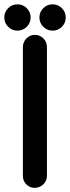

<svg xmlns="http://www.w3.org/2000/svg" viewBox="-24 -861 327 897"><path d="M14.2 -822.8Q32.2 -840.8 57.6 -840.8Q83 -840.8 101.1 -822.8Q119.1 -804.7 119.1 -779.3Q119.1 -753.9 101.1 -735.8Q83 -717.8 57.6 -717.8Q32.2 -717.8 14.2 -735.8Q-3.9 -753.9 -3.9 -779.3Q-3.9 -804.7 14.2 -822.8ZM178.2 -735.8Q160.2 -753.9 160.2 -779.3Q160.2 -804.7 178.2 -822.8Q196.3 -840.8 221.7 -840.8Q247.1 -840.8 265.1 -822.8Q283.2 -804.7 283.2 -779.3Q283.2 -753.9 265.1 -735.8Q247.1 -717.8 221.7 -717.8Q196.3 -717.8 178.2 -735.8ZM83 -39.1V-641.6Q83 -664.1 99.6 -681.6Q116.2 -698.2 139.2 -698.2Q162.1 -698.2 178.7 -681.6Q195.3 -665 195.3 -641.6V-39.1Q195.3 -16.6 178.7 0Q161.1 16.6 138.2 16.6Q115.2 16.6 99.1 0.5Q83 -15.6 83 -39.1Z"/></svg>

Font: FakePearl
Style: SemiBold
Weight: 400
Version: Version 1.2